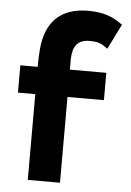

<svg xmlns="http://www.w3.org/2000/svg" viewBox="-55 -810 586 861"><g transform="rotate(5 238.5 -379.5)"><path d="M463 -720C440 -735 402 -769 307 -769C182 -769 116 -701 106 -577C104 -552 103 -528 103 -499H25V-376H103V10H248V-376H412V-499H248V-545C249 -603 270 -635 325 -635C370 -635 382 -624 397 -614L407 -607Z"/></g></svg>

Font: Bluebird
Style: SfBdExt
Weight: 700
Designer: Jasper
Foundry: Cannot Into Space Fonts
Version: Version 0.98